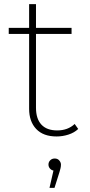

<svg xmlns="http://www.w3.org/2000/svg" viewBox="-20 -653 432 923"><path d="M252 3Q188 3 154 -33Q120 -69 120 -130V-490H22V-519H120V-633H153V-519H324V-490H153V-135Q153 -82 179 -54Q205 -26 255 -26Q306 -26 339 -57L356 -33Q337 -15 309 -6Q281 3 252 3ZM218 250 237 167Q227 165 220 157Q213 149 213 138Q213 126 221.5 117.5Q230 109 243 109Q257 109 265 118.5Q273 128 273 138Q273 147 271 155.5Q269 164 266 174L242 250Z"/></svg>

Font: Montserrat ExtraLight
Style: Regular
Weight: 200
Designer: Julieta Ulanovsky
Foundry: Julieta Ulanovsky
Version: Version 9.000; ttfautohint (v1.8.4.7-5d5b)